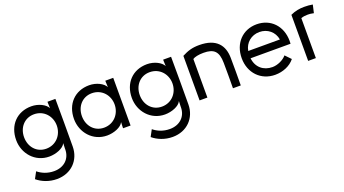

<svg xmlns="http://www.w3.org/2000/svg" viewBox="-55 -1014 3190 1778"><g transform="rotate(-20 1540.0 -125.0)"><path d="M278 -65C183 -65 120 -140 120 -235C120 -329 183 -404 278 -404C376 -404 442 -326 442 -235C442 -143 376 -65 278 -65ZM42 -235C42 -103 139 13 280 13C345 13 422 -15 442 -60L440 -8V0C440 92 374 155 276 155C209 155 156 131 117 99L82 164C131 205 199 233 276 233C417 233 513 133 514 0C515 -197 515 -273 514 -470H436V-458L438 -406C418 -447 351 -482 280 -482C138 -482 42 -382 42 -235Z M848 -65C753 -65 690 -140 690 -235C690 -329 753 -404 848 -404C946 -404 1012 -326 1012 -235C1012 -143 946 -65 848 -65ZM612 -235C612 -103 709 13 850 13C915 13 992 -15 1012 -60L1010 -8V0H1084V-470H1006V-458L1008 -406C988 -447 921 -482 850 -482C708 -482 612 -382 612 -235Z M1418 -65C1323 -65 1260 -140 1260 -235C1260 -329 1323 -404 1418 -404C1516 -404 1582 -326 1582 -235C1582 -143 1516 -65 1418 -65ZM1182 -235C1182 -103 1279 13 1420 13C1485 13 1562 -15 1582 -60L1580 -8V0C1580 92 1514 155 1416 155C1349 155 1296 131 1257 99L1222 164C1271 205 1339 233 1416 233C1557 233 1653 133 1654 0C1655 -197 1655 -273 1654 -470H1576V-458L1578 -406C1558 -447 1491 -482 1420 -482C1278 -482 1182 -382 1182 -235Z M1841 0V-380C1859 -393 1899 -402 1948 -402C2049 -402 2092 -365 2093 -250C2094 -165 2094 -85 2093 0H2170C2171 -95 2171 -176 2170 -271C2169 -392 2107 -483 1935 -483C1866 -483 1822 -469 1764 -439V0Z M2698 -68 2645 -123C2615 -86 2555 -59 2505 -59C2417 -59 2351 -113 2341 -205H2735C2736 -214 2736 -224 2736 -233C2736 -381 2637 -482 2500 -482C2363 -482 2264 -381 2264 -233C2264 -88 2364 17 2505 17C2580 17 2655 -13 2698 -68ZM2344 -276C2357 -354 2421 -406 2500 -406C2579 -406 2643 -354 2656 -276Z M3035 -397 3053 -476C3027 -481 2998 -483 2972 -483C2923 -483 2882 -476 2834 -454V0H2910V-394C2933 -402 2955 -404 2977 -404C2993 -404 3008 -403 3035 -397Z"/></g></svg>

Font: Kreadon Medium
Style: Regular
Weight: 500
Designer: kohakuno
Foundry: StudioGnu
Version: Version 1.000;Glyphs 3.1.2 (3151)